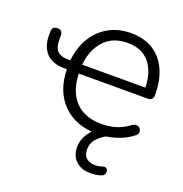

<svg xmlns="http://www.w3.org/2000/svg" viewBox="-125 -604 862 906"><g transform="rotate(20 306.5 -150.5)"><path d="M395 8Q284 8 220 -56.5Q156 -121 154 -230H144Q80 -230 50 -263Q20 -296 20 -350V-369Q20 -397 47 -397Q73 -397 73 -370V-350Q73 -311 89.5 -293Q106 -275 147 -275H155Q162 -341 192 -390.5Q222 -440 271 -467Q320 -494 382 -494Q479 -494 533 -431Q587 -368 587 -258Q587 -230 559 -230H214Q217 -140 264 -91.5Q311 -43 394 -43Q430 -43 464.5 -52.5Q499 -62 532 -87Q550 -99 563 -92.5Q576 -86 577.5 -71.5Q579 -57 562 -45Q529 -20 484 -6Q439 8 395 8ZM383 -445Q306 -445 263.5 -396.5Q221 -348 215 -275H532Q530 -354 492 -399.5Q454 -445 383 -445ZM424 193Q380 193 352.5 167.5Q325 142 325 98Q325 60 349.5 25Q374 -10 417 -32L442 2Q419 12 396 35.5Q373 59 373 92Q373 122 390 136Q407 150 432 150Q442 150 451 148.5Q460 147 469 144Q485 139 491.5 147.5Q498 156 495 168Q492 180 481 184Q466 190 452 191.5Q438 193 424 193Z"/></g></svg>

Font: Nunito Light
Style: Regular
Weight: 300
Designer: Vernon Adams
Foundry: Vernon Adams
Version: Version 3.601; ttfautohint (v1.8.2.53-6de2)